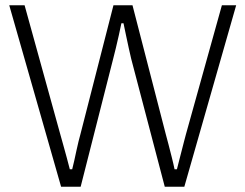

<svg xmlns="http://www.w3.org/2000/svg" viewBox="-20 -706 928 726"><path d="M211 0 15 -686H73L208 -198Q212 -184 218.5 -160.5Q225 -137 232 -111.5Q239 -86 244 -66H253Q257 -81 261 -99.5Q265 -118 269 -136.5Q273 -155 277 -171.5Q281 -188 284 -198L409 -686H481L607 -198Q611 -184 617 -160.5Q623 -137 629.5 -111.5Q636 -86 640 -66H649Q653 -81 657.5 -99.5Q662 -118 667 -136.5Q672 -155 676 -171.5Q680 -188 683 -198L819 -686H873L677 0H603L476 -484Q472 -500 467 -523.5Q462 -547 456.5 -572.5Q451 -598 447 -618H439Q435 -599 429.5 -573.5Q424 -548 418 -524Q412 -500 408 -484L285 0Z"/></svg>

Font: Archivo Thin
Style: Regular
Weight: 250
Designer: Hector Gatti
Foundry: Omnibus-Type
Version: Version 2.001